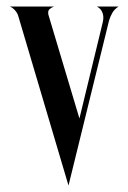

<svg xmlns="http://www.w3.org/2000/svg" viewBox="-20 -538 390 583"><path d="M144 -518.1Q135.7 -515.1 130.1 -509.8Q124.5 -504.4 127 -493.2L221.2 -178.2L292 -470.2Q294.4 -480.5 293.7 -488.3Q293 -496.1 290 -502.2Q287.1 -508.3 282.7 -512.2Q278.3 -516.1 273.9 -518.1H339.8Q327.1 -509.8 320.6 -498Q314 -486.3 311 -475.1L188 25.4L35.2 -490.2Q32.7 -498.5 25.4 -506.8Q18.1 -515.1 9.8 -518.1Z"/></svg>

Font: 003 KoZ KJR
Style: Regular
Weight: 400
Designer: Ko Z, Min Khaing
Foundry: Your Own Font Foundry
Version: Version 2.50;March 29, 2020;